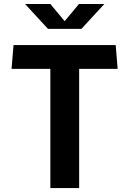

<svg xmlns="http://www.w3.org/2000/svg" viewBox="-20 -960 660 980"><path d="M384 0V-608.5H580.5L570.5 -730H49L39 -608.5H237V0ZM108 -939.5H237L310 -852L383 -939.5H512.5L395.5 -812.5H225Z"/></svg>

Font: Monaspace Argon
Style: Bold
Weight: 700
Designer: Riley Cran & the Lettermatic Team
Foundry: Lettermatic
Version: Version 1.000 (Monaspace Argon)